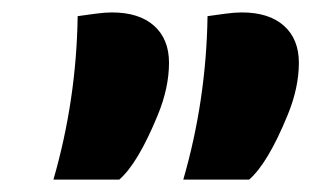

<svg xmlns="http://www.w3.org/2000/svg" viewBox="-20 -750 501 309"><path d="M66 -461Q103 -589 105 -724L134 -728Q149 -730 160 -730Q204 -730 228 -708.5Q252 -687 252 -649Q252 -609 234 -565Q202 -487 172 -461ZM275 -461Q312 -589 314 -724L343 -728Q358 -730 369 -730Q413 -730 437 -708.5Q461 -687 461 -649Q461 -609 443 -565Q411 -487 381 -461Z"/></svg>

Font: Sansita One
Style: Regular
Weight: 400
Version: Version 1.002